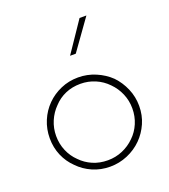

<svg xmlns="http://www.w3.org/2000/svg" viewBox="-118 -698 698 791"><g transform="rotate(-20 231.5 -302.5)"><path d="M371 -51Q397 -77 412.5 -112Q428 -147 428 -188Q428 -228 412.5 -264Q397 -300 371 -327Q344 -353 307.5 -368.5Q271 -384 231 -384Q190 -384 154.5 -368.5Q119 -353 93 -327Q66 -300 51 -264Q36 -228 36 -188Q36 -147 51 -112Q66 -77 93 -51Q119 -24 154.5 -8.5Q190 7 231 7Q271 7 307.5 -8.5Q344 -24 371 -51ZM113 -70Q90 -92 77 -122.5Q64 -153 64 -188Q64 -222 77 -252.5Q90 -283 113 -306Q135 -330 165 -343Q195 -356 231 -356Q265 -356 295.5 -343Q326 -330 349 -306Q372 -283 385 -252.5Q398 -222 398 -188Q398 -153 385 -122.5Q372 -92 349 -70Q326 -47 295.5 -34Q265 -21 231 -21Q195 -21 165 -34Q135 -47 113 -70ZM256 -479Q280 -512 303.5 -545.5Q327 -579 351 -612H321Q298 -579 276 -545.5Q254 -512 231 -479Z"/></g></svg>

Font: Josefin Slab Thin Light
Style: Regular
Weight: 300
Version: Version 2.000